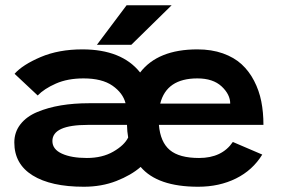

<svg xmlns="http://www.w3.org/2000/svg" viewBox="-20 -700 1090 731"><path d="M349 -529.5 462 -680H633.5L480 -529.5ZM310.5 -98.5Q369.5 -98.5 411.5 -122.8Q453.5 -147 468 -176.5Q464 -199 463.5 -224.5H314.5Q179.5 -224.5 179.5 -163Q179.5 -131.5 215.8 -115Q252 -98.5 310.5 -98.5ZM731.5 -401.5Q614 -401.5 590 -305.5H856.5Q856.5 -340.5 823.8 -371Q791 -401.5 731.5 -401.5ZM34.5 -157.5Q34.5 -197 57.8 -226.8Q81 -256.5 121.8 -273.5Q162.5 -290.5 212 -298.8Q261.5 -307 319.5 -307H458Q448 -346 408.2 -373.8Q368.5 -401.5 298 -401.5Q237.5 -401.5 192.8 -381.8Q148 -362 123.5 -336.5L35.5 -419Q66 -453.5 134.8 -482.8Q203.5 -512 293.5 -512Q443.5 -512 513.5 -424Q581 -512 731.5 -512Q785.5 -512 828.5 -496.8Q871.5 -481.5 900 -455.2Q928.5 -429 947.5 -392.2Q966.5 -355.5 974.8 -314Q983 -272.5 983 -224.5H585Q590.5 -159 626.5 -128.8Q662.5 -98.5 738 -98.5Q825 -98.5 866.5 -159.5L978.5 -111.5Q942 -52 878.5 -20.5Q815 11 734.5 11Q579.5 11 515.5 -64.5Q479.5 -33 423.2 -11Q367 11 299 11Q174 11 104.2 -32.2Q34.5 -75.5 34.5 -157.5Z"/></svg>

Font: League Mono Extended SemiBold
Style: Regular
Weight: 600
Width: 9
Designer: Tyler Finck
Foundry: The League of Moveable Type / Tyler Finck
Version: Version 2.210